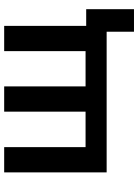

<svg xmlns="http://www.w3.org/2000/svg" viewBox="109 -640 662 920"><g transform="rotate(-90 440.0 -180.0)"><path d="M748 131V0H74V-491H195V-101H365V-491H486V-101H655V-491H776V-98H856V131Z"/></g></svg>

Font: Nunito Sans 11pt
Style: Bold
Weight: 700
Version: Version 3.101;gftools[0.9.27]